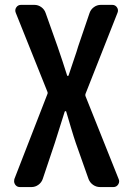

<svg xmlns="http://www.w3.org/2000/svg" viewBox="-20 -758 540 778"><path d="M60.5 0Q47.9 0 41 -10.7Q37.1 -16.6 37.1 -23.4Q37.1 -27.3 38.1 -32.2L172.9 -378.9Q173.8 -382.8 171.9 -386.7L43.9 -706.1Q39.1 -717.8 45.9 -728Q52.7 -738.3 65.4 -738.3H119.1Q134.8 -738.3 147.5 -729Q160.2 -719.7 165 -705.1L212.9 -570.3Q219.7 -551.8 232.9 -511.2Q246.1 -470.7 252 -452.1Q252.9 -450.2 254.9 -450.2Q256.8 -450.2 257.8 -452.1Q264.6 -473.6 278.3 -513.2Q292 -552.7 296.9 -570.3L342.8 -705.1Q347.7 -719.7 360.4 -729Q373 -738.3 388.7 -738.3H434.6Q447.3 -738.3 454.1 -728Q460.9 -717.8 456.1 -706.1L326.2 -377Q325.2 -373 326.2 -369.1L460.9 -32.2Q462.9 -27.3 462.9 -23.4Q462.9 -16.6 459 -10.7Q452.1 0 439.5 0H385.7Q370.1 0 357.4 -8.8Q344.7 -17.6 338.9 -32.2L287.1 -178.7Q280.3 -198.2 267.1 -242.2Q253.9 -286.1 248 -306.6Q247.1 -307.6 245.1 -307.6Q243.2 -307.6 242.2 -305.7Q202.1 -179.7 202.1 -178.7L153.3 -33.2Q148.4 -18.6 135.7 -9.3Q123 0 107.4 0Z"/></svg>

Font: Gen Jyuu Gothic L Monospace Medium
Style: Regular
Weight: 500
Designer: [Source Han Sans]
Ryoko NISHIZUKA  (kana & ideographs); Paul D. Hunt (Latin, Greek & Cyrillic); Wenlong ZHANG  (bopomofo
Version: Version 1.002.20150607